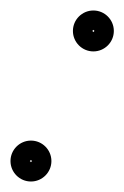

<svg xmlns="http://www.w3.org/2000/svg" viewBox="-28 -316 237 366"><path d="M28 -9C28 -7.6 32.4 -12 31 -12C29.6 -12 34 -7.6 34 -9C34 -10.4 29.6 -6 31 -6C32.4 -6 28 -10.4 28 -9ZM-8 -9C-8 12.5 9.5 30 31 30C52.5 30 70 12.5 70 -9C70 -30.5 52.5 -48 31 -48C9.5 -48 -8 -30.5 -8 -9ZM147 -257C147 -255.6 151.4 -260 150 -260C148.6 -260 153 -255.6 153 -257C153 -258.4 148.6 -254 150 -254C151.4 -254 147 -258.4 147 -257ZM111 -257C111 -235.5 128.5 -218 150 -218C171.5 -218 189 -235.5 189 -257C189 -278.5 171.5 -296 150 -296C128.5 -296 111 -278.5 111 -257Z"/></svg>

Font: FRB American Cursive Guidelines Medium
Style: Italic
Weight: 500
Italic angle: -25°
Version: Version 2.0;Modular Font Editor K font №1